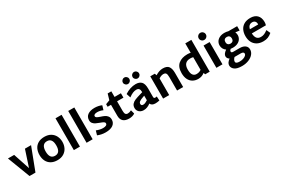

<svg xmlns="http://www.w3.org/2000/svg" viewBox="129 -2386 6121 4182"><g transform="rotate(-30 3189.5 -294.5)"><path d="M590 -560 374 6H225L9 -560H165L301 -149L436 -560Z M641 -279Q641 -365 673 -431.5Q705 -498 770 -535.5Q835 -573 929 -573Q1023 -573 1088 -533Q1153 -493 1185.5 -426.5Q1218 -360 1218 -281Q1218 -202 1185.5 -135Q1153 -68 1088 -27.5Q1023 13 929 13Q835 13 770 -25Q705 -63 673 -129Q641 -195 641 -279ZM1063 -280Q1063 -462 930 -462Q796 -462 796 -280Q796 -97 930 -97Q1063 -97 1063 -280Z M1343 -800H1496V0H1343Z M1663 -800H1816V0H1663Z M1941 -27 1972 -133Q2061 -97 2138 -97Q2184 -97 2212.5 -111.5Q2241 -126 2241 -156Q2241 -181 2214.5 -197Q2188 -213 2131 -233Q2075 -253 2040 -270.5Q2005 -288 1979.5 -318.5Q1954 -349 1954 -394Q1954 -482 2018 -527.5Q2082 -573 2192 -573Q2238 -573 2285 -563.5Q2332 -554 2368 -537L2336 -430Q2264 -462 2196 -462Q2153 -462 2129 -449.5Q2105 -437 2105 -412Q2105 -387 2130 -372.5Q2155 -358 2209 -340Q2265 -322 2302 -304Q2339 -286 2365.5 -252Q2392 -218 2392 -166Q2392 -82 2327 -34.5Q2262 13 2140 13Q2084 13 2032 2Q1980 -9 1941 -27Z M2879 -33Q2849 -12 2811 -2Q2773 8 2736 8Q2635 8 2586 -38.5Q2537 -85 2537 -172V-450H2452V-515L2555 -554L2598 -701H2690V-560H2850V-450H2690V-207Q2690 -151 2707.5 -127Q2725 -103 2762 -103Q2807 -103 2854 -129Z M2945 0ZM3497 -5Q3440 8 3393 8Q3300 8 3274 -56Q3231 -24 3188.5 -7.5Q3146 9 3098 9Q3054 9 3019 -9Q2984 -27 2964.5 -58.5Q2945 -90 2945 -128Q2945 -188 2976 -224.5Q3007 -261 3061 -283.5Q3115 -306 3221 -336L3263 -348V-361Q3263 -460 3177 -460Q3134 -460 3088 -441.5Q3042 -423 2983 -379L2949 -483Q3087 -573 3225 -573Q3318 -573 3366.5 -522.5Q3415 -472 3415 -352V-144Q3415 -122 3423.5 -112.5Q3432 -103 3452 -103Q3469 -103 3491 -109ZM3149 -101Q3175 -101 3202 -112.5Q3229 -124 3263 -146V-261L3237 -252Q3158 -225 3128 -202.5Q3098 -180 3098 -147Q3098 -101 3149 -101ZM3002 -739Q3002 -772 3026.5 -796.5Q3051 -821 3084 -821Q3117 -821 3141.5 -796.5Q3166 -772 3166 -739Q3166 -706 3141.5 -681.5Q3117 -657 3084 -657Q3051 -657 3026.5 -681.5Q3002 -706 3002 -739ZM3246 -739Q3246 -772 3270.5 -796.5Q3295 -821 3328 -821Q3361 -821 3385.5 -796.5Q3410 -772 3410 -739Q3410 -706 3385.5 -681.5Q3361 -657 3328 -657Q3295 -657 3270.5 -681.5Q3246 -706 3246 -739Z M4092 -356V0H3939V-338Q3939 -406 3921.5 -433Q3904 -460 3857 -460Q3801 -460 3741 -418V0H3588V-560H3702L3719 -511Q3816 -573 3906 -573Q4012 -573 4052 -517.5Q4092 -462 4092 -356Z M4760 -800V0H4646L4631 -43Q4560 13 4470 13Q4394 13 4336 -20Q4278 -53 4245.5 -118.5Q4213 -184 4213 -277Q4213 -431 4298.5 -502Q4384 -573 4526 -573Q4574 -573 4607 -564V-800ZM4486 -98Q4522 -98 4550.5 -106.5Q4579 -115 4607 -134V-453Q4575 -462 4535 -462Q4368 -462 4368 -277Q4368 -180 4401 -139Q4434 -98 4486 -98Z M4915 -747Q4915 -784 4941 -810Q4967 -836 5004 -836Q5041 -836 5067.5 -810Q5094 -784 5094 -747Q5094 -710 5067.5 -684Q5041 -658 5004 -658Q4967 -658 4941 -684Q4915 -710 4915 -747ZM4928 -560H5081V0H4928Z M5773 -450 5671 -463Q5688 -426 5688 -387Q5688 -337 5662.5 -294Q5637 -251 5585 -225Q5533 -199 5459 -199Q5437 -199 5403 -203Q5373 -176 5373 -153Q5373 -135 5384.5 -127Q5396 -119 5425 -119H5580Q5667 -119 5716 -82Q5765 -45 5765 19Q5765 82 5722 134Q5679 186 5603.5 216.5Q5528 247 5436 247Q5309 247 5251.5 203Q5194 159 5194 97Q5194 60 5215.5 29.5Q5237 -1 5278 -32Q5250 -47 5236.5 -69.5Q5223 -92 5223 -117Q5223 -147 5244 -176.5Q5265 -206 5311 -238Q5272 -264 5251.5 -302.5Q5231 -341 5231 -385Q5231 -436 5256.5 -478.5Q5282 -521 5333.5 -547Q5385 -573 5459 -573Q5508 -573 5552 -560H5773ZM5541 -386Q5541 -426 5519 -448Q5497 -470 5459 -470Q5421 -470 5399 -448Q5377 -426 5377 -386Q5377 -346 5399.5 -324Q5422 -302 5459 -302Q5496 -302 5518.5 -324Q5541 -346 5541 -386ZM5545 -7H5401H5388Q5340 41 5340 85Q5340 136 5436 136Q5487 136 5529 122Q5571 108 5595 86Q5619 64 5619 42Q5619 -7 5545 -7Z M6282 -168 6326 -71Q6276 -28 6224.5 -7.5Q6173 13 6108 13Q6012 13 5947.5 -25.5Q5883 -64 5851.5 -129.5Q5820 -195 5820 -279Q5820 -365 5852 -431.5Q5884 -498 5948.5 -535.5Q6013 -573 6108 -573Q6217 -573 6276.5 -513Q6336 -453 6337 -344Q6337 -304 6325 -263H5971Q5974 -181 6007 -139Q6040 -97 6108 -97Q6156 -97 6196 -115Q6236 -133 6282 -168ZM5979 -363H6188Q6189 -368 6189 -377Q6188 -422 6163.5 -446Q6139 -470 6099 -470Q6004 -470 5979 -363Z"/></g></svg>

Font: Martel Sans ExtraBold
Style: Regular
Weight: 800
Designer: Dan Reynolds and Mathieu Réguer
Foundry: Dan Reynolds and Mathieu Réguer
Version: Version 1.002; ttfautohint (v1.1) -l 5 -r 5 -G 72 -x 0 -D la